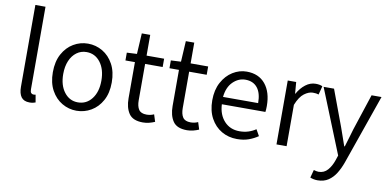

<svg xmlns="http://www.w3.org/2000/svg" viewBox="-84 -998 3013 1478"><g transform="rotate(10 1422.5 -259.0)"><path d="M170.9 12.2Q126 12.2 105.7 -15.4Q85.4 -43 85.4 -95.7V-734.9H164.6V-89.4Q164.6 -69.3 171.9 -61.3Q179.2 -53.2 189.5 -53.2Q193.4 -53.2 197 -53.5Q200.7 -53.7 207 -55.2L217.3 3.9Q209 7.3 197.3 9.8Q185.5 12.2 170.9 12.2Z M537.1 12.2Q476.6 12.2 424.1 -18.6Q371.6 -49.3 339.6 -107.7Q307.6 -166 307.6 -249Q307.6 -332.5 339.6 -391.4Q371.6 -450.2 424.1 -481.2Q476.6 -512.2 537.1 -512.2Q598.6 -512.2 651.4 -481.2Q704.1 -450.2 736.1 -391.4Q768.1 -332.5 768.1 -249Q768.1 -166 736.1 -107.7Q704.1 -49.3 651.4 -18.6Q598.6 12.2 537.1 12.2ZM537.1 -53.2Q604 -53.2 645.5 -107.2Q687 -161.1 687 -249Q687 -337.4 645.5 -391.8Q604 -446.3 537.1 -446.3Q493.7 -446.3 460 -421.4Q426.3 -396.5 407.5 -352.3Q388.7 -308.1 388.7 -249Q388.7 -161.1 430.2 -107.2Q471.7 -53.2 537.1 -53.2Z M1056.6 12.2Q978 12.2 947.3 -33.2Q916.5 -78.6 916.5 -152.3V-434.6H842.3V-495.6L920.9 -499.5L930.2 -661.6H996.1V-499.5H1133.3V-434.6H996.1V-150.4Q996.1 -104 1013.2 -78.1Q1030.3 -52.2 1074.2 -52.2Q1087.4 -52.2 1102.1 -54.9Q1116.7 -57.6 1131.8 -64.5L1149.4 -8.8Q1129.4 0 1105.5 6.1Q1081.5 12.2 1056.6 12.2Z M1400.9 12.2Q1322.3 12.2 1291.5 -33.2Q1260.7 -78.6 1260.7 -152.3V-434.6H1186.5V-495.6L1265.1 -499.5L1274.4 -661.6H1340.3V-499.5H1477.5V-434.6H1340.3V-150.4Q1340.3 -104 1357.4 -78.1Q1374.5 -52.2 1418.5 -52.2Q1431.6 -52.2 1446.3 -54.9Q1460.9 -57.6 1476.1 -64.5L1493.7 -8.8Q1473.6 0 1449.7 6.1Q1425.8 12.2 1400.9 12.2Z M1791.5 12.2Q1725.6 12.2 1671.6 -19Q1617.7 -50.3 1585.7 -108.9Q1553.7 -167.5 1553.7 -249Q1553.7 -330.6 1585.7 -389.6Q1617.7 -448.7 1668.9 -480.5Q1720.2 -512.2 1777.3 -512.2Q1871.6 -512.2 1923.3 -449.2Q1975.1 -386.2 1975.1 -277.8Q1975.1 -250.5 1972.2 -231.4H1631.8Q1635.7 -149.9 1681.6 -100.1Q1727.5 -50.3 1800.8 -50.3Q1838.4 -50.3 1869.6 -60.3Q1900.9 -70.3 1927.7 -88.4L1955.6 -39.1Q1922.9 -16.6 1883.3 -2.2Q1843.8 12.2 1791.5 12.2ZM1630.9 -288.6H1905.3Q1905.3 -367.2 1872.1 -408.2Q1838.9 -449.2 1778.3 -449.2Q1724.1 -449.2 1681.4 -407.2Q1638.7 -365.2 1630.9 -288.6Z M2099.6 0V-499.5H2165.5L2172.9 -409.2H2174.8Q2201.2 -456.1 2237.8 -484.1Q2274.4 -512.2 2316.9 -512.2Q2349.1 -512.2 2369.6 -502L2352.1 -434.6Q2341.3 -438 2331.8 -439.5Q2322.3 -440.9 2306.6 -440.9Q2274.9 -440.9 2239.7 -414.8Q2204.6 -388.7 2178.7 -323.2V0Z M2458 217.3Q2441.4 217.3 2426.8 214.1Q2412.1 210.9 2400.4 206.1L2417 144Q2426.3 147 2436 149.2Q2445.8 151.4 2454.1 151.4Q2497.6 151.4 2525.4 119.6Q2553.2 87.9 2569.3 40L2582 2L2379.9 -499.5H2461.4L2566.4 -217.3Q2578.1 -184.6 2590.8 -147.7Q2603.5 -110.8 2615.7 -76.2H2620.1Q2630.9 -110.8 2641.6 -147.5Q2652.3 -184.1 2662.1 -217.3L2754.9 -499.5H2832.5L2642.6 43.9Q2625.5 92.3 2601.3 131.6Q2577.1 170.9 2542.2 194.1Q2507.3 217.3 2458 217.3Z"/></g></svg>

Font: Akatab
Style: Regular
Weight: 400
Designer: SIL Global
Foundry: SIL Global
Version: Version 4.100